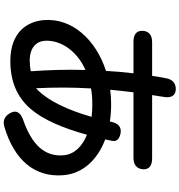

<svg xmlns="http://www.w3.org/2000/svg" viewBox="14 -920 972 1040"><g transform="rotate(90 500.0 -400.0)"><path d="M702 -567C669 -573 649 -556 640 -518C639 -515 639 -512 638 -509C608 -514 576 -516 543 -516C517 -516 491 -514 466 -511C470 -553 475 -595 480 -637H835C873 -637 894 -655 897 -688C899 -721 878 -738 838 -738H495C498 -759 502 -780 505 -801C512 -840 498 -864 467 -866C434 -868 411 -851 404 -815C399 -789 395 -764 391 -738H208C170 -738 149 -720 147 -688C145 -655 165 -637 205 -637H377C371 -588 367 -538 364 -488C193 -433 76 -302 89 -151C96 -62 154 30 310 30C419 30 505 -5 570 -80C630 -150 674 -256 710 -385C774 -359 816 -316 821 -259C830 -156 764 -87 631 -40C590 -26 575 -3 591 28C607 60 633 73 668 62C842 10 942 -98 929 -257C921 -362 846 -442 735 -484C738 -496 740 -508 743 -521C748 -545 734 -561 702 -567ZM201 -155C195 -236 249 -328 359 -377C356 -276 359 -176 366 -81C348 -77 328 -75 308 -75C240 -75 205 -109 201 -155ZM458 -109C453 -208 453 -306 459 -407C486 -412 515 -414 546 -414C569 -414 591 -413 613 -410C576 -282 527 -173 458 -109Z"/></g></svg>

Font: 寒蝉团圆体 Round
Style: Regular
Weight: 500
Designer: 寒蝉字型
Version: Version 2.700;Glyphs 3.1.1 (3135)